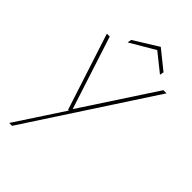

<svg xmlns="http://www.w3.org/2000/svg" viewBox="-261 -736 1040 1040"><g transform="rotate(45 259.5 -216.0)"><path d="M30 220 211 -56H205L62 -496H84L220 -76L495 -496H519L52 220ZM175 -542 179 -565 319 -652 427 -565 423 -542 318 -626Z"/></g></svg>

Font: DM Sans 24pt Thin
Style: Italic
Weight: 250
Italic angle: -10°
Designer: Colophon Foundry, Jonny Pinhorn
Foundry: Colophon Foundry
Version: Version 4.004;gftools[0.9.30]